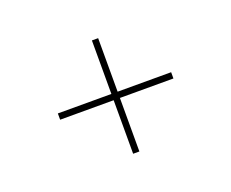

<svg xmlns="http://www.w3.org/2000/svg" viewBox="-77 -612 790 656"><g transform="rotate(-20 318.0 -284.0)"><path d="M329.5 -78.1H306.8V-272.7H112.2V-295.5H306.8V-490.1H329.5V-295.5H524.1V-272.7H329.5Z"/></g></svg>

Font: Linik Sans Thin
Style: Regular
Weight: 100
Designer: Fonts by Rasmus Andersson / Changes by Cristiano Sobral with parts from Marc Monis
Foundry: rsms
Version: Version 3.020; ttfautohint (v1.6)